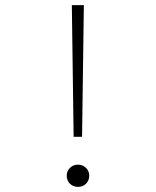

<svg xmlns="http://www.w3.org/2000/svg" viewBox="-20 -720 610 751"><path d="M268 -185 261 -700H308L301 -185ZM241 -33Q241 -51 253.8 -63.5Q266.5 -76 285 -76Q303.5 -76 316.2 -63.5Q329 -51 329 -33Q329 -14 316.5 -1.5Q304 11 285 11Q266 11 253.5 -1.5Q241 -14 241 -33Z"/></svg>

Font: League Mono Narrow Thin
Style: Regular
Weight: 100
Width: 3
Designer: Tyler Finck
Foundry: The League of Moveable Type / Tyler Finck
Version: Version 2.210